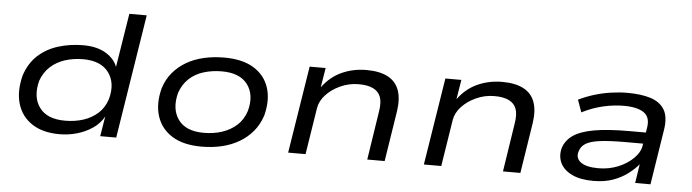

<svg xmlns="http://www.w3.org/2000/svg" viewBox="-45 -892 3919 1088"><g transform="rotate(5 1914.0 -348.0)"><path d="M317 9Q220 9 159 -32Q98 -73 77.5 -143.5Q57 -214 80 -304Q103 -375 151.5 -419.5Q200 -464 267 -484.5Q334 -505 408 -505Q488 -505 539 -473Q590 -441 605 -393H602L652 -705H751L639 0H548L567 -116H568Q545 -73 504 -45.5Q463 -18 415 -4.5Q367 9 317 9ZM341 -70Q398 -70 445.5 -85.5Q493 -101 528 -132.5Q563 -164 579 -214Q604 -306 559.5 -366Q515 -426 414 -426Q359 -426 311 -410.5Q263 -395 228 -363Q193 -331 176 -282Q152 -189 195.5 -129.5Q239 -70 341 -70Z M1125 9Q1021 9 957 -31Q893 -71 870.5 -141Q848 -211 871 -300Q887 -352 919.5 -390.5Q952 -429 996 -454.5Q1040 -480 1094.5 -492.5Q1149 -505 1210 -505Q1314 -505 1378 -465.5Q1442 -426 1464.5 -357Q1487 -288 1464 -198Q1447 -146 1415 -107.5Q1383 -69 1339 -43Q1295 -17 1241 -4Q1187 9 1125 9ZM1130 -70Q1188 -70 1235.5 -86Q1283 -102 1318 -133.5Q1353 -165 1369 -215Q1394 -307 1350 -366.5Q1306 -426 1203 -426Q1148 -426 1099.5 -411Q1051 -396 1017 -364Q983 -332 966 -283Q942 -190 985 -130Q1028 -70 1130 -70Z M1617 0 1696 -496H1787L1769 -386H1770Q1815 -447 1879.5 -476Q1944 -505 2019 -505Q2093 -505 2139.5 -481Q2186 -457 2204 -408.5Q2222 -360 2211 -287L2166 0H2067L2110 -279Q2118 -329 2107 -359.5Q2096 -390 2065 -405.5Q2034 -421 1982 -421Q1927 -421 1878 -398.5Q1829 -376 1797 -341.5Q1765 -307 1758 -266L1716 0Z M2389 0 2468 -496H2559L2541 -386H2542Q2587 -447 2651.5 -476Q2716 -505 2791 -505Q2865 -505 2911.5 -481Q2958 -457 2976 -408.5Q2994 -360 2983 -287L2938 0H2839L2882 -279Q2890 -329 2879 -359.5Q2868 -390 2837 -405.5Q2806 -421 2754 -421Q2699 -421 2650 -398.5Q2601 -376 2569 -341.5Q2537 -307 2530 -266L2488 0Z M3353 9Q3279 9 3231.5 -14Q3184 -37 3165.5 -75.5Q3147 -114 3159 -161Q3173 -205 3213.5 -233.5Q3254 -262 3331.5 -276Q3409 -290 3533 -290H3647L3637 -226H3514Q3425 -226 3371 -219Q3317 -212 3290.5 -195.5Q3264 -179 3256 -150Q3244 -112 3275 -88.5Q3306 -65 3376 -65Q3435 -65 3487 -86Q3539 -107 3574.5 -142.5Q3610 -178 3615 -217L3631 -318Q3641 -378 3603.5 -404Q3566 -430 3489 -430Q3432 -430 3371.5 -416Q3311 -402 3252 -372L3227 -442Q3270 -463 3316 -477Q3362 -491 3410 -498Q3458 -505 3503 -505Q3581 -505 3635 -488Q3689 -471 3714 -430Q3739 -389 3728 -317L3678 0H3591L3608 -111L3611 -112Q3586 -81 3549 -53Q3512 -25 3464 -8Q3416 9 3353 9Z"/></g></svg>

Font: Nunito Sans 7pt Expanded
Style: Italic
Weight: 400
Width: 7
Italic angle: -9°
Designer: Vernon Adams
Foundry: Vernon Adams
Version: Version 3.101;gftools[0.9.27]